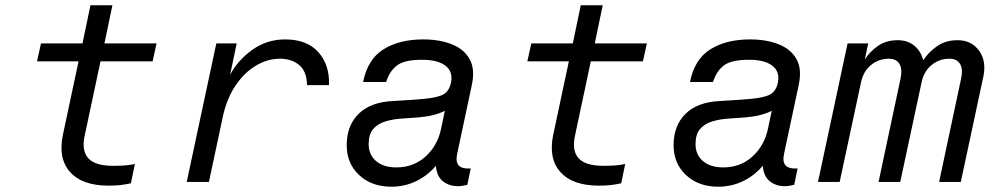

<svg xmlns="http://www.w3.org/2000/svg" viewBox="-20 -688 3748 726"><path d="M375 -524H572L557 -456H360L300 -174Q288 -118 314 -89.5Q340 -61 407 -61Q434 -61 453.5 -62.5Q473 -64 490 -68L475 5Q453 10 433 12Q413 14 391 14Q291 14 245 -37.5Q199 -89 218 -179L277 -456H120L135 -524H292L322 -668H405Z M686 0 798 -524H875L850 -405Q879 -460 934 -499.5Q989 -539 1058 -539Q1141 -539 1184 -490.5Q1227 -442 1224 -366H1141Q1140 -418 1111.5 -442Q1083 -466 1038 -466Q992 -466 948 -440Q904 -414 870.5 -364.5Q837 -315 822 -244L770 0Z M1760 -51 1747 11Q1738 13 1729 14.5Q1720 16 1711 16Q1679 16 1655.5 -2Q1632 -20 1628 -61Q1597 -24 1553.5 -3Q1510 18 1460 18Q1385 18 1338 -26Q1291 -70 1291 -139Q1291 -213 1336 -257.5Q1381 -302 1466 -306Q1489 -308 1513 -309Q1537 -310 1582 -314Q1635 -319 1656.5 -331Q1678 -343 1685 -374Q1694 -417 1664.5 -439.5Q1635 -462 1576 -462Q1511 -462 1482.5 -441.5Q1454 -421 1440 -378H1353Q1370 -464 1430 -501.5Q1490 -539 1580 -539Q1642 -539 1688.5 -520.5Q1735 -502 1756 -464Q1777 -426 1764 -366L1709 -108Q1702 -77 1714 -63Q1726 -49 1760 -51ZM1648 -202 1662 -269Q1623 -249 1561 -244L1504 -240Q1467 -238 1437.5 -229Q1408 -220 1391 -200Q1374 -180 1374 -143Q1374 -103 1402 -79Q1430 -55 1479 -55Q1544 -55 1589.5 -96.5Q1635 -138 1648 -202Z M2229 -524H2426L2411 -456H2214L2154 -174Q2142 -118 2168 -89.5Q2194 -61 2261 -61Q2288 -61 2307.5 -62.5Q2327 -64 2344 -68L2329 5Q2307 10 2287 12Q2267 14 2245 14Q2145 14 2099 -37.5Q2053 -89 2072 -179L2131 -456H1974L1989 -524H2146L2176 -668H2259Z M2996 -51 2983 11Q2974 13 2965 14.5Q2956 16 2947 16Q2915 16 2891.5 -2Q2868 -20 2864 -61Q2833 -24 2789.5 -3Q2746 18 2696 18Q2621 18 2574 -26Q2527 -70 2527 -139Q2527 -213 2572 -257.5Q2617 -302 2702 -306Q2725 -308 2749 -309Q2773 -310 2818 -314Q2871 -319 2892.5 -331Q2914 -343 2921 -374Q2930 -417 2900.5 -439.5Q2871 -462 2812 -462Q2747 -462 2718.5 -441.5Q2690 -421 2676 -378H2589Q2606 -464 2666 -501.5Q2726 -539 2816 -539Q2878 -539 2924.5 -520.5Q2971 -502 2992 -464Q3013 -426 3000 -366L2945 -108Q2938 -77 2950 -63Q2962 -49 2996 -51ZM2884 -202 2898 -269Q2859 -249 2797 -244L2740 -240Q2703 -238 2673.5 -229Q2644 -220 2627 -200Q2610 -180 2610 -143Q2610 -103 2638 -79Q2666 -55 2715 -55Q2780 -55 2825.5 -96.5Q2871 -138 2884 -202Z M3073 0 3185 -524H3263L3250 -463Q3269 -493 3300 -514.5Q3331 -536 3375 -536Q3412 -536 3437 -515.5Q3462 -495 3471 -460Q3491 -491 3523.5 -513.5Q3556 -536 3601 -536Q3653 -536 3682 -496.5Q3711 -457 3698 -397L3613 0H3531L3614 -390Q3622 -427 3610 -446.5Q3598 -466 3570 -466Q3532 -466 3503 -442.5Q3474 -419 3465 -378L3384 0H3302L3385 -390Q3393 -427 3381 -446.5Q3369 -466 3341 -466Q3303 -466 3274 -442.5Q3245 -419 3236 -378L3155 0Z"/></svg>

Font: Fragment Mono
Style: Italic
Weight: 400
Italic angle: -12°
Designer: Wei Huang based on Nimbus Sans by URW Studio, based on Helvetica by Max Miedinger.
Foundry: Wei Huang
Version: Version 1.011; ttfautohint (v1.8.4.7-5d5b)